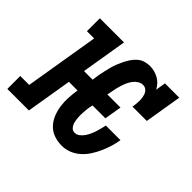

<svg xmlns="http://www.w3.org/2000/svg" viewBox="-152 -706 882 882"><g transform="rotate(45 289.0 -265.0)"><path d="M339 8Q312 8 288 -0.5Q264 -9 247 -27Q230 -45 220.5 -68.5Q211 -92 207.5 -117.5Q204 -143 205.5 -170Q207 -197 211 -223H155L118 0H-22V-84H36L96 -446H49V-530H206L169 -307H225L230 -341Q233 -357 236.5 -372.5Q240 -388 244 -403.5Q248 -419 254 -434Q260 -449 267.5 -464Q275 -479 284.5 -493Q294 -507 307 -518Q320 -529 336 -533.5Q352 -538 367 -538Q383 -538 397.5 -534Q412 -530 424.5 -523Q437 -516 447 -505Q457 -494 464 -481L472 -530H565L535 -349H442Q444 -360 445 -370.5Q446 -381 446 -392Q446 -403 444 -413.5Q442 -424 438 -433Q434 -442 425.5 -448Q417 -454 406 -454Q393 -454 381 -446.5Q369 -439 360.5 -427.5Q352 -416 346.5 -403.5Q341 -391 337 -378.5Q333 -366 330 -353Q327 -340 325 -327L321 -307H406L392 -223H308L307 -217Q304 -204 302.5 -190Q301 -176 300.5 -162.5Q300 -149 301 -135.5Q302 -122 305 -109.5Q308 -97 316.5 -86.5Q325 -76 339 -76Q352 -76 363 -84.5Q374 -93 381.5 -104Q389 -115 394.5 -127Q400 -139 404 -151Q408 -163 411 -175.5Q414 -188 417 -201H512Q508 -177 501 -154Q494 -131 484 -108.5Q474 -86 460.5 -65Q447 -44 428 -27Q409 -10 386 -1Q363 8 339 8Z"/></g></svg>

Font: Iosevka Curly Slab MdExObl
Style: Regular
Weight: 500
Width: 7
Italic angle: -9°
Monospace: yes
Designer: Belleve Invis
Foundry: Belleve Invis
Version: Version 11.1.0; ttfautohint (v1.8.3)